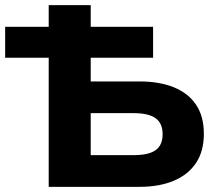

<svg xmlns="http://www.w3.org/2000/svg" viewBox="-27 -725 859 745"><path d="M162 0V-501H-7V-621H162V-705H325V-621H567V-501H325V-409H514Q591 -409 647 -386.5Q703 -364 733.5 -319Q764 -274 764 -206Q764 -138 733.5 -92.5Q703 -47 647 -23.5Q591 0 514 0ZM325 -123H491Q550 -123 577 -142.5Q604 -162 604 -204Q604 -247 576.5 -266.5Q549 -286 491 -286H325Z"/></svg>

Font: Nunito Sans 7pt ExtraBold
Style: Regular
Weight: 800
Designer: Vernon Adams
Foundry: Vernon Adams
Version: Version 3.101;gftools[0.9.27]